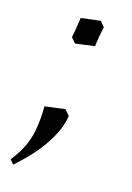

<svg xmlns="http://www.w3.org/2000/svg" viewBox="-119 -486 473 686"><g transform="rotate(20 117.0 -143.0)"><path d="M83 -330.1 64.9 -347.7Q67.4 -367.2 68.1 -381.3Q68.8 -395.5 69.8 -404.8Q70.3 -415.5 70.8 -422.9L142.1 -438L159.7 -419.9Q157.2 -399.9 156 -386.2Q154.8 -372.6 154.3 -363.3Q153.3 -352.5 153.8 -345.7ZM8.3 137.2Q23.9 113.8 33.9 92.5Q43.9 71.3 49.6 50Q55.2 28.8 57.1 7.6Q59.1 -13.7 59.1 -37.1Q59.1 -47.4 58.6 -58.8Q58.1 -70.3 57.1 -82L131.3 -98.1L150.4 -79.1Q148.9 -48.8 137.7 -18.3Q126.5 12.2 109.1 41.7Q91.8 71.3 69.6 99.1Q47.4 127 23.4 151.9Z"/></g></svg>

Font: Simonetta
Style: Italic
Weight: 400
Italic angle: -2°
Designer: Gayaneh Bagdasaryan
Foundry: BrownFox
Version: Version 1.001